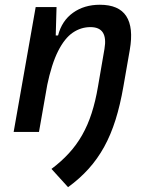

<svg xmlns="http://www.w3.org/2000/svg" viewBox="-20 -547 626 796"><path d="M36.6 0 127.9 -517.6H214.4L210.9 -394L141.6 0ZM394 -527.3Q472.7 -527.3 503.4 -480.2Q534.2 -433.1 518.1 -340.3L491.7 -189Q478.5 -112.3 459 -50.3Q439.5 11.7 411.9 61.8Q384.3 111.8 347.4 152.8Q310.5 193.8 262.2 229L193.4 153.3Q234.4 122.6 265.9 88.1Q297.4 53.7 320.6 12.9Q343.8 -27.8 359.9 -77.6Q376 -127.4 386.2 -188L413.1 -344.2Q420.9 -389.2 406.5 -411.9Q392.1 -434.6 355 -434.6Q315.4 -434.6 281.7 -411.6Q248 -388.7 220.9 -335.2Q193.8 -281.7 174.8 -190.4L199.2 -399.9H220.7Q236.3 -460.9 282.7 -494.1Q329.1 -527.3 394 -527.3Z"/></svg>

Font: Cascadia Code PL
Style: Italic
Weight: 400
Italic angle: -10°
Monospace: yes
Designer: Aaron Bell
Foundry: Saja Typeworks
Version: Version 2404.023